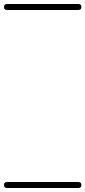

<svg xmlns="http://www.w3.org/2000/svg" viewBox="-35 -575 427 960"><path d="M0 -555Q89 -555 178.5 -555Q268 -555 357 -555Q372 -555 372 -540Q372 -525 357 -525Q268 -525 178.5 -525Q89 -525 0 -525Q-15 -525 -15 -540Q-15 -555 0 -555ZM0 335Q89 335 178.5 335Q268 335 357 335Q372 335 372 350Q372 365 357 365Q268 365 178.5 365Q89 365 0 365Q-15 365 -15 350Q-15 335 0 335Z"/></svg>

Font: FRB American Cursive Just Guidelines
Style: Italic
Weight: 400
Italic angle: -25°
Version: Version 2.0;Modular Font Editor K font №1